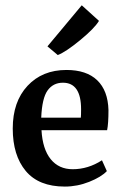

<svg xmlns="http://www.w3.org/2000/svg" viewBox="-20 -680 446 708"><path d="M219 8Q123 8 75 -49.5Q27 -107 27 -206Q27 -305 81.5 -363.5Q136 -422 225 -422Q299 -422 338.5 -384Q378 -346 380 -274Q380 -224 375 -200H133Q137 -130 167 -93Q197 -56 248 -56Q305 -56 356 -89L374 -49Q353 -27 309 -9.5Q265 8 219 8ZM212 -375Q176 -375 155.5 -346.5Q135 -318 132 -246H278Q279 -254 279 -277Q279 -375 212 -375ZM193 -477 155 -509 281 -660H282L345 -603Q328 -575 275 -531.5Q222 -488 193 -477Z"/></svg>

Font: Aikya SemiBold
Style: Regular
Weight: 600
Designer: Neelakash Kshetrimayum (Latin subset based on Merriweather by Eben Sorkin)
Foundry: Brand New Type
Version: Version 1.00 b005